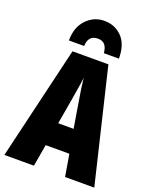

<svg xmlns="http://www.w3.org/2000/svg" viewBox="-171 -1042 907 1136"><g transform="rotate(20 283.0 -474.0)"><path d="M127 -767H223Q225 -836 286 -836Q342 -836 347 -767H442Q442 -856 397.5 -902Q353 -948 286 -948Q220 -948 173.5 -899Q127 -850 127 -767ZM235 -285 263 -446Q269 -486 275.5 -523Q282 -560 285 -589Q288 -558 293.5 -521Q299 -484 306 -444L332 -285ZM566 0 395 -714H169L0 0H186L210 -138H359L382 0Z"/></g></svg>

Font: Noto Sans Display Condensed Black
Style: Regular
Weight: 900
Width: 3
Designer: Monotype Design team
Foundry: Monotype Imaging Inc.
Version: 1.000